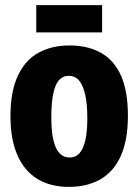

<svg xmlns="http://www.w3.org/2000/svg" viewBox="-20 -719 542 752"><path d="M250 13Q177 13 126 -18.5Q75 -50 48 -111.5Q21 -173 21 -264Q21 -360 49.5 -421.5Q78 -483 130 -512Q182 -541 252 -541Q325 -541 376.5 -511.5Q428 -482 454.5 -421.5Q481 -361 481 -266Q481 -169 452.5 -107Q424 -45 372 -16Q320 13 250 13ZM253 -102Q276 -102 291 -118.5Q306 -135 314 -169Q322 -203 322 -255Q322 -312 313.5 -349Q305 -386 289.5 -404Q274 -422 249 -422Q226 -422 211 -405Q196 -388 188.5 -352Q181 -316 181 -260Q181 -179 199 -140.5Q217 -102 253 -102ZM122 -592V-699H380V-592Z"/></svg>

Font: Bricolage Grotesque 72pt SemiCondensed ExtraBold
Style: Regular
Weight: 800
Width: 4
Designer: Mathieu Triay
Foundry: Atelier Triay
Version: Version 1.001;gftools[0.9.33.dev8+g029e19f]